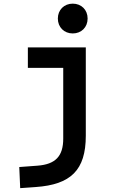

<svg xmlns="http://www.w3.org/2000/svg" viewBox="-20 -771 626 1026"><path d="M87.9 234.4 170.9 228.5C357.9 215.3 438.5 138.7 438.5 -45.9V-517.6H128.9V-408.2H317.9V-30.3C317.9 63.5 276.9 106.9 180.7 114.3L83 121.6ZM368.7 -592.3C415 -592.3 448.2 -625.5 448.2 -671.9C448.2 -718.3 415 -751.5 368.7 -751.5C322.8 -751.5 289.1 -718.3 289.1 -671.9C289.1 -625.5 322.8 -592.3 368.7 -592.3Z"/></svg>

Font: Cascadia Code NF SemiBold
Style: Regular
Weight: 600
Monospace: yes
Designer: Aaron Bell
Foundry: Saja Typeworks
Version: Version 2404.023